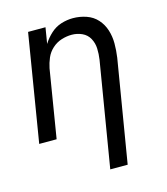

<svg xmlns="http://www.w3.org/2000/svg" viewBox="-111 -624 798 916"><g transform="rotate(-15 288.0 -166.5)"><path d="M320 205H406L490 -301Q495 -336 495 -370.5Q495 -405 485 -436.5Q475 -468 453.5 -492Q432 -516 400 -527Q368 -538 334 -538Q305 -538 276 -529Q247 -520 223.5 -498.5Q200 -477 184 -451L197 -530H111L24 0H110L165 -336Q170 -361 180.5 -385.5Q191 -410 211.5 -428.5Q232 -447 257.5 -455Q283 -463 308 -463Q335 -463 359 -452Q383 -441 395.5 -418Q408 -395 409 -368Q410 -341 406 -314Z"/></g></svg>

Font: Iosevka Sparkle
Style: Italic
Weight: 400
Italic angle: -9°
Designer: Belleve Invis
Foundry: Belleve Invis
Version: Version 4.5.0; ttfautohint (v1.8.3)